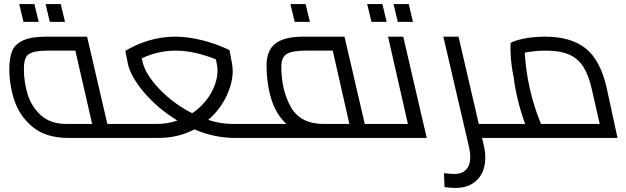

<svg xmlns="http://www.w3.org/2000/svg" viewBox="-20 -681 3091 948"><path d="M648 -15Q648 0 633 0H318Q207 0 142 -53.5Q77 -107 51.5 -184Q26 -261 26 -341Q26 -395 40 -429Q54 -463 94 -481.5Q134 -500 208 -500H410L510 -69H617Q633 -69 640.5 -49.5Q648 -30 648 -15ZM435 -69 352 -431H218Q166 -431 140.5 -422.5Q115 -414 106.5 -395Q98 -376 98 -340Q98 -275 117 -214Q136 -153 183 -111Q230 -69 308 -69ZM75 -661H150L171 -573H96ZM205 -661H280L301 -573H226Z M1282 -15Q1282 0 1267 0H1138Q1040 0 940 -42Q859 0 763 0H633Q618 0 610.5 -19Q603 -38 603 -53Q603 -69 617 -69H753Q808 -69 856 -86Q760 -144 692 -224Q624 -304 611 -368L599 -430Q656 -464 718.5 -482Q781 -500 844 -500Q904 -500 973.5 -483.5Q1043 -467 1113 -434L1124 -376Q1129 -351 1129 -331Q1129 -270 1097 -204Q1065 -138 1008 -89Q1070 -69 1128 -69H1251Q1267 -69 1274.5 -49.5Q1282 -30 1282 -15ZM929 -122Q987 -161 1020.5 -219Q1054 -277 1054 -334Q1054 -353 1050 -368L1046 -388Q938 -431 848 -431Q760 -431 680 -393L684 -376Q697 -315 766.5 -242Q836 -169 929 -122Z M1681 -500 1797 0H1267Q1252 0 1244.5 -19Q1237 -38 1237 -53Q1237 -69 1251 -69H1394Q1341 -119 1318.5 -195.5Q1296 -272 1296 -357Q1296 -431 1339 -465.5Q1382 -500 1479 -500ZM1705 -69 1623 -431H1489Q1423 -431 1396 -414.5Q1369 -398 1369 -353Q1369 -235 1416.5 -152Q1464 -69 1578 -69ZM1919 -15Q1919 0 1904 0H1797L1781 -69H1888Q1904 -69 1911.5 -49.5Q1919 -30 1919 -15ZM1414 -661H1489L1510 -573H1435Z M2087 0H1904Q1889 0 1881.5 -19Q1874 -38 1874 -53Q1874 -69 1888 -69H1994L1896 -500H1971ZM1793 -661H1868L1889 -573H1814ZM1923 -661H1998L2019 -573H1944Z M2483 -15Q2483 0 2468 0H2360L2369 38Q2376 67 2376 97Q2376 166 2336.5 206.5Q2297 247 2228 247Q2211 247 2175 243L2172 174Q2212 178 2224 178Q2261 178 2281.5 156.5Q2302 135 2302 95Q2302 73 2296 46L2169 -500H2244L2344 -69H2452Q2467 -69 2475 -49Q2483 -29 2483 -15Z M3029 0H2467Q2453 -1 2445.5 -19.5Q2438 -38 2438 -53Q2438 -69 2452 -69H2573Q2554 -119 2538.5 -181Q2523 -243 2516 -301Q2506 -348 2502.5 -394Q2499 -440 2501 -469Q2521 -481 2567.5 -490.5Q2614 -500 2672 -500Q2798 -500 2871 -442.5Q2944 -385 2975 -249ZM2941 -69 2902 -241Q2886 -312 2859 -353Q2832 -394 2788 -412.5Q2744 -431 2676 -431Q2621 -431 2571 -421Q2576 -330 2597 -239Q2616 -155 2651 -69Z"/></svg>

Font: Cairo
Style: Italic
Weight: 400
Italic angle: -13°
Designer: Mohamed Gaber, Accademia di Belle Arti di Urbino and others
Foundry: Kief Type Foundry, Accademia di Belle Arti di Urbino and others
Version: Version 3.011